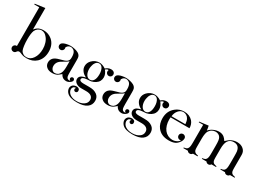

<svg xmlns="http://www.w3.org/2000/svg" viewBox="-14 -1514 3459 2520"><g transform="rotate(30 1715.5 -254.0)"><path d="M156 -214Q156 -161 162 -118Q168 -73 177 -54Q187 -31 210 -17Q231 -3 260 -3Q320 -3 358 -59Q397 -116 397 -203Q397 -251 384 -290Q372 -331 348 -360Q339 -372 329 -381Q319 -390 308 -397Q285 -409 262 -409Q235 -409 209 -392Q185 -374 173 -347Q156 -304 156 -214ZM82 -424V-553V-655H17H6V-666L156 -687V-362Q176 -386 195 -399Q232 -423 285 -423Q358 -423 414 -376Q482 -317 482 -212Q482 -107 417 -45Q359 8 272 8Q225 8 193 -5L166 -16Q155 -20 146 -20Q127 -20 114 -1Q101 20 76 20Q58 20 45 7Q32 -6 32 -24Q32 -43 45 -56Q58 -69 76 -69H82Z M781 -240Q768 -229 754 -219.5Q740 -210 724 -202Q690 -183 675 -172Q668 -167 662 -161.5Q656 -156 650 -149Q627 -120 627 -83Q627 -51 645 -30Q663 -9 690 -9Q712 -9 735 -23Q756 -39 766 -63Q781 -96 781 -158ZM642 -371Q645 -363 645 -355Q645 -337 632 -324Q619 -311 601 -311Q582 -311 569 -324Q556 -337 556 -355Q556 -363 559 -371Q565 -390 593 -403Q602 -408 613.5 -411Q625 -414 639 -417Q667 -423 694 -423Q723 -423 757 -415Q774 -411 787.5 -406Q801 -401 812 -395Q843 -377 851 -348Q855 -335 855 -299V-118Q855 -95 856 -79Q857 -63 859 -55Q868 -21 900 -21Q911 -21 919 -24Q910 -26 904 -33.5Q898 -41 898 -51Q898 -62 906 -70Q914 -78 926 -78Q934 -78 941 -74Q953 -65 953 -51Q953 -39 944.5 -28.5Q936 -18 923.5 -9.5Q911 -1 897 3.5Q883 8 871 8Q837 8 814 -9Q797 -21 783 -48Q766 -33 753.5 -23.5Q741 -14 733 -9Q701 8 659 8Q604 8 574 -18Q542 -44 542 -87Q542 -127 568 -155Q576 -163 584 -168.5Q592 -174 602 -179Q611 -184 625 -188.5Q639 -193 657 -198Q700 -209 719 -216Q730 -220 738 -224Q746 -228 753 -233Q769 -246 775 -260Q778 -268 779 -278Q780 -288 780 -302Q780 -358 759 -385Q749 -397 734 -404Q718 -412 702 -412Q683 -412 667 -401Q653 -392 643 -373Z M1053 -283Q1053 -232 1075 -197Q1097 -164 1132 -164Q1167 -164 1187 -197Q1206 -229 1206 -288Q1206 -348 1181 -385Q1161 -411 1133 -411Q1098 -411 1077 -376Q1066 -361 1060 -333Q1053 -309 1053 -283ZM1075 42Q1075 54 1066.5 62Q1058 70 1047 70Q1035 70 1027 62Q1019 54 1019 42Q1019 29 1031 20Q1003 20 990.5 34.5Q978 49 978.5 68.5Q979 88 990.5 108.5Q1002 129 1022 141Q1062 167 1123 167Q1188 167 1229 138Q1269 111 1269 65Q1269 29 1242 9Q1216 -10 1166 -10H1088Q1041 -10 1010 -33Q980 -55 980 -89Q980 -123 1012 -143Q1028 -153 1073 -164Q1029 -184 1007 -216Q983 -247 983 -286Q983 -336 1020 -374Q1041 -396 1071 -410Q1099 -422 1131 -422Q1177 -422 1227 -389Q1250 -408 1268 -415Q1285 -422 1308.5 -422.5Q1332 -423 1347 -412Q1366 -398 1366 -375Q1366 -356 1353.5 -343Q1341 -330 1322 -330Q1303 -330 1290 -343Q1277 -356 1277 -375Q1277 -387 1283 -396Q1272 -401 1258.5 -394Q1245 -387 1236 -379Q1276 -332 1276 -280Q1276 -216 1219 -179Q1205 -170 1190 -164Q1175 -158 1158 -154Q1153 -153 1137.5 -152Q1122 -151 1096 -149Q1024 -144 1024 -109Q1024 -78 1085 -78H1166Q1210 -78 1238 -71Q1266 -63 1289 -47Q1332 -16 1332 42Q1332 106 1282 142Q1232 179 1132 179Q1024 179 981 136Q956 111 950.5 79.5Q945 48 968 21Q977 11 995 4.5Q1013 -2 1030.5 -1Q1048 0 1061.5 9Q1075 18 1075 37Z M1620 -240Q1607 -229 1593 -219.5Q1579 -210 1563 -202Q1529 -183 1514 -172Q1507 -167 1501 -161.5Q1495 -156 1489 -149Q1466 -120 1466 -83Q1466 -51 1484 -30Q1502 -9 1529 -9Q1551 -9 1574 -23Q1595 -39 1605 -63Q1620 -96 1620 -158ZM1481 -371Q1484 -363 1484 -355Q1484 -337 1471 -324Q1458 -311 1440 -311Q1421 -311 1408 -324Q1395 -337 1395 -355Q1395 -363 1398 -371Q1404 -390 1432 -403Q1441 -408 1452.5 -411Q1464 -414 1478 -417Q1506 -423 1533 -423Q1562 -423 1596 -415Q1613 -411 1626.5 -406Q1640 -401 1651 -395Q1682 -377 1690 -348Q1694 -335 1694 -299V-118Q1694 -95 1695 -79Q1696 -63 1698 -55Q1707 -21 1739 -21Q1750 -21 1758 -24Q1749 -26 1743 -33.5Q1737 -41 1737 -51Q1737 -62 1745 -70Q1753 -78 1765 -78Q1773 -78 1780 -74Q1792 -65 1792 -51Q1792 -39 1783.5 -28.5Q1775 -18 1762.5 -9.5Q1750 -1 1736 3.5Q1722 8 1710 8Q1676 8 1653 -9Q1636 -21 1622 -48Q1605 -33 1592.5 -23.5Q1580 -14 1572 -9Q1540 8 1498 8Q1443 8 1413 -18Q1381 -44 1381 -87Q1381 -127 1407 -155Q1415 -163 1423 -168.5Q1431 -174 1441 -179Q1450 -184 1464 -188.5Q1478 -193 1496 -198Q1539 -209 1558 -216Q1569 -220 1577 -224Q1585 -228 1592 -233Q1608 -246 1614 -260Q1617 -268 1618 -278Q1619 -288 1619 -302Q1619 -358 1598 -385Q1588 -397 1573 -404Q1557 -412 1541 -412Q1522 -412 1506 -401Q1492 -392 1482 -373Z M1892 -283Q1892 -232 1914 -197Q1936 -164 1971 -164Q2006 -164 2026 -197Q2045 -229 2045 -288Q2045 -348 2020 -385Q2000 -411 1972 -411Q1937 -411 1916 -376Q1905 -361 1899 -333Q1892 -309 1892 -283ZM1914 42Q1914 54 1905.5 62Q1897 70 1886 70Q1874 70 1866 62Q1858 54 1858 42Q1858 29 1870 20Q1842 20 1829.5 34.5Q1817 49 1817.5 68.5Q1818 88 1829.5 108.5Q1841 129 1861 141Q1901 167 1962 167Q2027 167 2068 138Q2108 111 2108 65Q2108 29 2081 9Q2055 -10 2005 -10H1927Q1880 -10 1849 -33Q1819 -55 1819 -89Q1819 -123 1851 -143Q1867 -153 1912 -164Q1868 -184 1846 -216Q1822 -247 1822 -286Q1822 -336 1859 -374Q1880 -396 1910 -410Q1938 -422 1970 -422Q2016 -422 2066 -389Q2089 -408 2107 -415Q2124 -422 2147.5 -422.5Q2171 -423 2186 -412Q2205 -398 2205 -375Q2205 -356 2192.5 -343Q2180 -330 2161 -330Q2142 -330 2129 -343Q2116 -356 2116 -375Q2116 -387 2122 -396Q2111 -401 2097.5 -394Q2084 -387 2075 -379Q2115 -332 2115 -280Q2115 -216 2058 -179Q2044 -170 2029 -164Q2014 -158 1997 -154Q1992 -153 1976.5 -152Q1961 -151 1935 -149Q1863 -144 1863 -109Q1863 -78 1924 -78H2005Q2049 -78 2077 -71Q2105 -63 2128 -47Q2171 -16 2171 42Q2171 106 2121 142Q2071 179 1971 179Q1863 179 1820 136Q1795 111 1789.5 79.5Q1784 48 1807 21Q1816 11 1834 4.5Q1852 -2 1869.5 -1Q1887 0 1900.5 9Q1914 18 1914 37Z M2297 -266Q2296 -254 2295.5 -245Q2295 -236 2295 -231Q2295 -188 2307 -148Q2319 -108 2341 -81Q2362 -54 2395 -37Q2430 -21 2463 -21Q2490 -21 2513 -31Q2525 -36 2535 -41.5Q2545 -47 2553 -55Q2562 -64 2567 -74Q2562 -72 2558 -71Q2554 -70 2549 -70Q2531 -70 2518 -83Q2505 -96 2505 -115Q2505 -134 2518 -146.5Q2531 -159 2549 -159Q2563 -159 2574 -152Q2594 -139 2594 -115Q2593 -86 2575 -60Q2557 -34 2538 -20Q2518 -5 2490 2Q2462 9 2427 9Q2366 9 2324 -10Q2282 -28 2251 -68Q2210 -122 2210 -204Q2210 -314 2288 -376Q2344 -422 2419 -422Q2457 -422 2491 -408Q2526 -392 2547 -368Q2583 -326 2583 -266ZM2510 -285Q2508 -309 2503.5 -327.5Q2499 -346 2492 -359Q2478 -385 2457 -397Q2434 -411 2410 -411Q2368 -411 2337 -375Q2306 -340 2300 -285Z M3070 0Q3057 21 3033 21Q3008 21 2995 0H2924V-10Q2938 -12 2948.5 -14.5Q2959 -17 2966 -21Q2979 -29 2986 -45Q2989 -51 2990.5 -59.5Q2992 -68 2994 -79Q2995 -90 2995.5 -106.5Q2996 -123 2996 -144V-234Q2996 -263 2995 -283.5Q2994 -304 2992 -318Q2989 -343 2978 -361Q2968 -378 2948 -389Q2929 -399 2905 -399Q2876 -399 2853 -386Q2840 -379 2831 -370Q2822 -361 2814 -350Q2800 -330 2796 -302Q2790 -273 2790 -230V-140V-104Q2790 -87 2791 -75.5Q2792 -64 2794 -56Q2798 -40 2810 -30Q2822 -17 2860 -10V0H2789Q2776 21 2751 21Q2726 21 2713 0H2644V-10Q2658 -12 2668.5 -14.5Q2679 -17 2686 -21Q2699 -29 2706 -45Q2709 -50 2710.5 -59Q2712 -68 2714 -79Q2715 -90 2715.5 -106.5Q2716 -123 2716 -144V-395H2649V-405L2784 -422Q2789 -405 2791 -388Q2793 -371 2795 -354Q2826 -388 2864 -404Q2903 -422 2944 -422Q2989 -422 3020 -399Q3040 -384 3063 -349Q3102 -388 3138 -404Q3175 -422 3219 -422Q3277 -422 3314 -390Q3351 -359 3351 -306V-141V-104Q3351 -87 3352 -75.5Q3353 -64 3355 -56Q3359 -41 3370 -30Q3384 -17 3421 -10V0H3351Q3338 21 3313 21Q3287 21 3276 0H3205V-10Q3219 -12 3229.5 -14.5Q3240 -17 3247 -21Q3260 -29 3267 -45Q3270 -51 3271.5 -59.5Q3273 -68 3275 -79Q3276 -90 3276.5 -106.5Q3277 -123 3277 -144V-237Q3277 -292 3274 -316Q3269 -343 3260 -359Q3237 -400 3181 -400Q3121 -400 3094 -355Q3070 -316 3070 -235V-141V-104Q3070 -87 3071 -75.5Q3072 -64 3074 -56Q3078 -41 3089 -30Q3101 -18 3140 -10V0H3070Z"/></g></svg>

Font: Wachinanga
Style: Regular
Weight: 400
Designer: deFharo
Foundry: deFharo
Version: Wachinanga: Version 2.001 2013